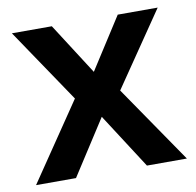

<svg xmlns="http://www.w3.org/2000/svg" viewBox="-66 -610 692 677"><g transform="rotate(-10 280.0 -271.0)"><path d="M198 -277 10 0H153L280 -197L407 0H550L360 -277L541 -542H398L280 -358L162 -542H19Z"/></g></svg>

Font: Noto Sans Myanmar SemiBold
Style: Regular
Weight: 600
Designer: Monotype Design Team
Foundry: Monotype Imaging Inc.
Version: Version 2.107